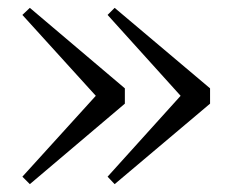

<svg xmlns="http://www.w3.org/2000/svg" viewBox="-20 -519 580 489"><path d="M272 -499 254 -481 440 -275 254 -69 272 -50 515 -255V-294ZM56 -499 37 -481 224 -275 37 -69 56 -50 298 -255V-294Z"/></svg>

Font: Source Han Serif CN
Style: Regular
Weight: 400
Designer: Ryoko NISHIZUKA 西塚涼子 (kana & ideographs); Frank Grießhammer (Latin, Greek & Cyrillic); Wenlong ZHANG 张文龙 (bopomofo); San
Foundry: Adobe
Version: Version 2.003;hotconv 1.1.1;makeotfexe 2.6.0